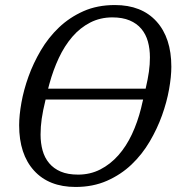

<svg xmlns="http://www.w3.org/2000/svg" viewBox="-20 -730 714 762"><path d="M280 12Q174 12 115 -53Q56 -118 56 -233Q56 -272 65 -322.5Q74 -373 93 -426Q112 -479 142 -530Q172 -581 214 -621Q256 -661 311 -685.5Q366 -710 436 -710Q542 -710 601 -645Q660 -580 660 -465Q660 -426 651 -375.5Q642 -325 623 -272Q604 -219 574 -168Q544 -117 502 -77Q460 -37 404.5 -12.5Q349 12 280 12ZM171 -378H558Q567 -417 571 -445.5Q575 -474 575 -502Q575 -536 567 -565Q559 -594 541 -615.5Q523 -637 494.5 -649Q466 -661 426 -661Q378 -661 338 -640.5Q298 -620 267 -584Q236 -548 213.5 -500Q191 -452 176 -397ZM290 -37Q338 -37 378 -57.5Q418 -78 449.5 -113.5Q481 -149 503.5 -197Q526 -245 540 -301Q542 -310 544 -318.5Q546 -327 548 -335H161Q150 -290 145.5 -258.5Q141 -227 141 -196Q141 -162 149 -133Q157 -104 175 -82.5Q193 -61 221 -49Q249 -37 290 -37Z"/></svg>

Font: IBM Plex Serif
Style: Italic
Weight: 400
Italic angle: -14°
Designer: Mike Abbink, Paul van der Laan, Pieter van Rosmalen
Foundry: Bold Monday
Version: Version 3.001